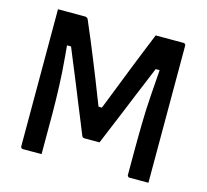

<svg xmlns="http://www.w3.org/2000/svg" viewBox="-101 -816 1003 932"><g transform="rotate(15 400.0 -350.0)"><path d="M184 0Q161 0 137.5 0Q114 0 90 0Q87 0 84.5 -1.5Q82 -3 80.5 -5.5Q79 -8 79 -11Q79 -85 79 -158.5Q79 -232 79 -305.5Q79 -379 79 -453Q79 -527 79 -600Q79 -625 79 -650Q79 -675 79 -700Q95 -700 121.5 -700Q148 -700 173.5 -700Q199 -700 214 -700Q219 -700 222.5 -698.5Q226 -697 229 -693Q232 -689 235 -680Q253 -639 270.5 -596.5Q288 -554 305.5 -511Q323 -468 340.5 -424Q358 -380 375.5 -334.5Q393 -289 412 -242L366 -294H435L388 -242Q407 -290 425.5 -337Q444 -384 462 -430Q480 -476 498 -521.5Q516 -567 534 -611.5Q552 -656 570 -700Q586 -700 613 -700Q640 -700 667 -700Q694 -700 710 -700Q713 -700 715.5 -698.5Q718 -697 719.5 -694.5Q721 -692 721 -689Q721 -659 721 -618Q721 -577 721 -527.5Q721 -478 721 -423.5Q721 -369 721 -313.5Q721 -258 721 -203.5Q721 -149 721 -100Q721 -84 721 -67Q721 -50 721 -33.5Q721 -17 721 0Q696 0 672 0Q648 0 626 0Q623 0 620.5 -1.5Q618 -3 616.5 -5.5Q615 -8 615 -11Q615 -34 615 -56.5Q615 -79 615 -101.5Q615 -124 615 -146Q615 -178 615.5 -209.5Q616 -241 616.5 -273Q617 -305 618.5 -339Q620 -373 622.5 -409Q625 -445 628 -485.5Q631 -526 634 -571L654 -542H586L625 -573Q608 -530 588.5 -484.5Q569 -439 550 -392Q531 -345 512 -299Q493 -253 475 -210Q457 -167 441 -128Q422 -128 403 -128Q384 -128 364 -128Q361 -128 358 -129.5Q355 -131 352 -137Q341 -166 324.5 -205Q308 -244 290 -289.5Q272 -335 252 -383.5Q232 -432 212.5 -479.5Q193 -527 175 -571L214 -542H147L164 -572Q168 -528 171.5 -487.5Q175 -447 177.5 -411Q180 -375 181 -341Q182 -307 183 -274.5Q184 -242 184 -210.5Q184 -179 184 -146Q184 -110 184 -73.5Q184 -37 184 0Z"/></g></svg>

Font: Recursive Medium
Style: Regular
Weight: 500
Version: Version 1.085